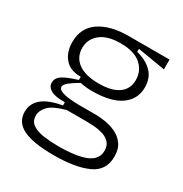

<svg xmlns="http://www.w3.org/2000/svg" viewBox="-160 -637 891 933"><g transform="rotate(30 285.5 -171.0)"><path d="M271 171Q153 171 97.5 143.5Q42 116 42 58Q42 12 77.5 -18Q113 -48 188 -61V-79Q135 -78 110 -92Q85 -106 85 -130Q85 -157 111 -173.5Q137 -190 193 -207V-225Q134 -224 103.5 -259.5Q73 -295 73 -351Q73 -431 133.5 -472Q194 -513 297 -513H525V-458L370 -484V-467Q424 -454 456.5 -421.5Q489 -389 489 -336Q489 -269 434.5 -230.5Q380 -192 273 -192Q258 -192 242.5 -193.5Q227 -195 208 -199Q176 -181 156 -165Q136 -149 136 -136Q136 -122 156.5 -114.5Q177 -107 205.5 -104.5Q234 -102 257 -102H351Q371 -102 400.5 -97.5Q430 -93 459.5 -80Q489 -67 509 -40.5Q529 -14 529 30Q529 108 459.5 139.5Q390 171 271 171ZM285 -240Q358 -240 395.5 -267.5Q433 -295 433 -344Q433 -396 395 -429.5Q357 -463 280 -463Q207 -463 168 -431.5Q129 -400 129 -350Q129 -299 169 -269.5Q209 -240 285 -240ZM264 122Q369 122 421 100Q473 78 473 29Q473 -1 456.5 -17.5Q440 -34 415.5 -41Q391 -48 366.5 -49.5Q342 -51 325 -51H215Q146 -32 122 -6.5Q98 19 98 46Q98 79 122 95Q146 111 184.5 116.5Q223 122 264 122Z"/></g></svg>

Font: Bricolage Grotesque 10pt ExtraLight
Style: Regular
Weight: 200
Designer: Mathieu Triay
Foundry: Atelier Triay
Version: Version 1.000; ttfautohint (v1.8.4.7-5d5b);gftools[0.9.32]